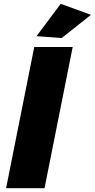

<svg xmlns="http://www.w3.org/2000/svg" viewBox="-20 -989 498 1009"><path d="M362 -742 214 0H12L160 -742ZM299 -969 458 -911 304 -789 172 -799Z"/></svg>

Font: Gontserrat ExtraBold
Style: Italic
Weight: 800
Italic angle: -11.3°
Designer: Julieta Ulanovsky
Foundry: Julieta Ulanovsky
Version: Version 6.001